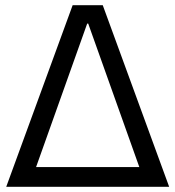

<svg xmlns="http://www.w3.org/2000/svg" viewBox="-20 -720 676 740"><path d="M4 0H632L376 -700H260ZM119 -76 316 -629H320L517 -76Z"/></svg>

Font: Fixel Display Regular
Style: Regular
Weight: 400
Designer: AlfaBravo + MacPaw
Foundry: Kyrylo Tkachov, Marchela Mozhyna, Serhii Makarenko, Maria Weinstein, Zakhar Kryvoshyya
Version: Version 1.211